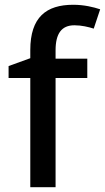

<svg xmlns="http://www.w3.org/2000/svg" viewBox="-20 -785 440 805"><path d="M346 -458V-539H213V-574C213 -644 238 -679 292 -679C322 -679 351 -672 373 -665L400 -746C373 -755 333 -765 287 -765C174 -765 107 -713 107 -575V-541L16 -508V-458H107V0H213V-458Z"/></svg>

Font: Noto Sans Gujarati Medium
Style: Regular
Weight: 500
Designer: Jelle Bosma - Monotype Design Team, Universal Thirst
Foundry: Monotype Imaging Inc.
Version: Version 2.106